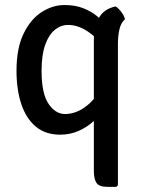

<svg xmlns="http://www.w3.org/2000/svg" viewBox="-20 -526 568 762"><path d="M45.5 -245.5Q45.5 -334.5 73.5 -392.2Q101.5 -450 145.2 -478Q189 -506 235.5 -506Q278.5 -506 310.2 -493.5Q342 -481 365.2 -461.8Q388.5 -442.5 406 -421.5L393 -336Q367 -375.5 328.2 -401.2Q289.5 -427 250.5 -427Q221.5 -427 197.5 -407.5Q173.5 -388 159.2 -347.8Q145 -307.5 145 -245Q145 -154 172.8 -113.8Q200.5 -73.5 237.5 -73.5Q278.5 -73.5 316.2 -100.2Q354 -127 375 -167.5L389.5 -89.5Q376 -67.5 351.2 -44.8Q326.5 -22 292.8 -6.8Q259 8.5 218.5 8.5Q161 8.5 122.5 -23.2Q84 -55 64.8 -112.2Q45.5 -169.5 45.5 -245.5ZM352.5 -370.5Q352.5 -417 371.8 -453.5Q391 -490 438.5 -500.5Q451 -493 461.8 -478.2Q472.5 -463.5 476 -450Q459.5 -435 453.8 -408.8Q448 -382.5 448 -353V209L442 215.5H405Q374 215.5 363.2 200.2Q352.5 185 352.5 152Z"/></svg>

Font: Signika Negative
Style: Regular
Weight: 400
Designer: Anna Giedry
Foundry: Anna Giedry
Version: Version 2.001